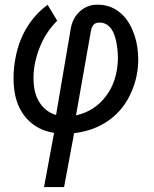

<svg xmlns="http://www.w3.org/2000/svg" viewBox="-20 -549 644 803"><path d="M297.9 -66.4Q376 -84 423.3 -147Q470.7 -210 473.1 -301.8Q473.1 -305.7 473.1 -309.6Q472.7 -345.7 464.8 -380.9Q456.1 -419.9 436.5 -438.5Q419.9 -454.6 397 -454.6Q393.1 -454.6 388.7 -454.1Q366.7 -451.7 360.4 -420.4ZM206.1 6.8Q134.8 -4.9 91.3 -53.5Q47.9 -102.1 39.1 -177.7Q36.6 -199.7 36.6 -222.2Q36.6 -266.6 45.9 -312.5Q60.1 -382.8 94.5 -437.5Q128.9 -492.2 179.2 -528.8L219.2 -462.4Q169.4 -413.1 143.6 -344.2Q120.1 -282.2 120.1 -223.1Q120.1 -216.3 120.6 -210Q122.1 -155.8 146.5 -118.7Q170.9 -81.5 214.4 -67.9L273.9 -417.5Q280.3 -469.7 312.5 -500Q343.8 -529.8 388.7 -529.3Q390.1 -529.3 391.6 -529.3Q437.5 -528.8 474.1 -502.4Q510.7 -476.1 532.2 -428Q553.7 -379.9 557.1 -325.7Q558.1 -313.5 558.1 -301.8Q558.6 -232.4 531.2 -168Q500 -92.8 437 -47.1Q374 -1.5 290 7.8L248 233.4H164.1Z"/></svg>

Font: MAUL Condensed Italic
Style: Condenced Regular Italic
Weight: 400
Italic angle: -12°
Designer: MAUL
Version: Version 1.0; 2020; ttfautohint (v1.8.3)